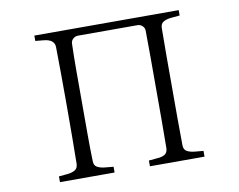

<svg xmlns="http://www.w3.org/2000/svg" viewBox="-78 -826 1156 930"><g transform="rotate(-10 500.0 -360.5)"><path d="M144.5 0V-28.3Q164.1 -30.3 186.5 -32.2Q208 -34.2 223.1 -42.5Q238.3 -50.8 239.3 -73.2Q241.2 -201.2 241.2 -333V-387.7Q241.2 -518.6 239.3 -649.4Q237.3 -685.5 186.5 -690.4Q165 -692.4 145.5 -694.3V-720.7H855.5V-694.3Q835.9 -692.4 813.5 -690.4Q791 -688.5 775.4 -679.7Q759.8 -670.9 759.8 -649.4Q758.8 -585 758.8 -519.5V-203.1Q758.8 -137.7 759.8 -73.2Q759.8 -50.8 775.4 -42.5Q791 -34.2 813.5 -32.2Q835 -30.3 855.5 -28.3V0H586.9V-28.3Q606.4 -30.3 628.9 -32.2Q650.4 -33.2 665 -41.5Q679.7 -49.8 680.7 -72.3Q681.6 -138.7 681.6 -208V-519.5Q681.6 -585.9 680.7 -650.4Q680.7 -664.1 670.4 -673.8Q660.2 -683.6 646.5 -683.6H353.5Q339.8 -683.6 329.1 -673.8Q318.4 -664.1 318.4 -650.4Q316.4 -585.9 316.4 -519.5V-210Q316.4 -139.6 318.4 -73.2Q318.4 -50.8 334 -42.5Q349.6 -34.2 372.1 -32.2Q393.6 -30.3 413.1 -28.3V0Z"/></g></svg>

Font: GenEi Koburi Mincho v6
Style: Regular
Weight: 400
Designer: o_tamon (Modified)
Foundry: o_tamon / Adobe Systems Incorporated
Version: Version 6.1